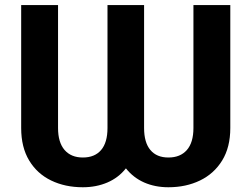

<svg xmlns="http://www.w3.org/2000/svg" viewBox="-20 -748 1018 777"><path d="M65.7 -230V-727.5H214.9V-230Q214.9 -171.7 241.3 -141.1Q267.7 -110.6 315.2 -110.6Q363.4 -110.6 389.2 -140.9Q415 -171.2 415 -230V-727.5H563.1V-230Q563.1 -171.2 588.6 -140.9Q614 -110.6 661.5 -110.6Q709.7 -110.6 736.2 -140.9Q762.8 -171.2 762.8 -230V-727.5H912V-230Q912 -152 879 -98.4Q846 -44.9 789.4 -17.6Q732.7 9.8 661.5 9.8Q607.4 9.8 563.5 -9.5Q519.5 -28.9 489.6 -66.7Q459.3 -28.6 414.4 -9.4Q369.5 9.8 315.2 9.8Q243.4 9.8 186.9 -17.6Q130.4 -44.9 98.1 -98.4Q65.7 -152 65.7 -230Z"/></svg>

Font: Adwaita Sans
Style: Regular
Weight: 400
Designer: Rasmus Andersson
Foundry: rsms
Version: Version 4.001;git-9221beed3